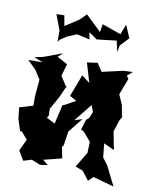

<svg xmlns="http://www.w3.org/2000/svg" viewBox="-87 -809 710 909"><g transform="rotate(10 268.0 -354.5)"><path d="M348 -528 296 -521 324 -427 285 -457 245 -351 278 -333 224 -303 217 -302 196 -209 155 -230 162 -242 161 -274 196 -337 223 -397 221 -387 188 -438 205 -496 155 -523 177 -544 89 -511 47 -502 89 -485 21 -484 61 -445 89 -401 82 -323V-275L17 -256L23 -202L41 -145L49 -146L79 -111L53 -55L80 -10L119 -22L161 -5L198 -10L172 -31L260 -53L249 -107L256 -115L266 -183L322 -253L285 -241L353 -326L365 -295L353 -265L339 -252L324 -204L340 -194L375 -153L373 -100L329 -26L365 -13L398 30L421 8L522 36L475 -58L450 -91L443 -158L494 -134L477 -221L494 -275L509 -302L504 -296L494 -351L473 -399L503 -478L493 -492L518 -514L474 -512L372 -489L349 -524ZM435 -627 474 -668 448 -729 429 -680 338 -712 332 -673 257 -745 227 -715 161 -672 152 -722 114 -721 142 -648V-591L149 -603L180 -624L227 -644L289 -630L283 -664L322 -636L417 -647L429 -594Z"/></g></svg>

Font: Asimov Aggro
Style: Condensed
Weight: 500
Designer: Google
Version: Version 2.000980; 2014